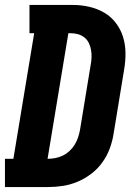

<svg xmlns="http://www.w3.org/2000/svg" viewBox="-31 -755 551 775"><path d="M-11 0V-114H23L107 -621H88V-735H264Q297 -735 329.5 -727.5Q362 -720 389.5 -704Q417 -688 436.5 -662.5Q456 -637 465.5 -606.5Q475 -576 475.5 -542Q476 -508 470 -474L427 -212Q422 -182 411 -153Q400 -124 381 -98Q362 -72 336 -52.5Q310 -33 281 -21Q252 -9 222 -4.5Q192 0 162 0ZM162 -114Q177 -114 192.5 -117Q208 -120 222.5 -127Q237 -134 249.5 -145.5Q262 -157 270.5 -171Q279 -185 284 -200Q289 -215 292 -231L335 -493Q338 -508 338.5 -523.5Q339 -539 336.5 -553.5Q334 -568 327.5 -581.5Q321 -595 309.5 -604Q298 -613 283.5 -617Q269 -621 254 -621H245L161 -114Z"/></svg>

Font: Iosevka Slab Heavy Oblique
Style: Regular
Weight: 900
Italic angle: -9°
Monospace: yes
Designer: Belleve Invis
Foundry: Belleve Invis
Version: Version 11.1.1; ttfautohint (v1.8.3)